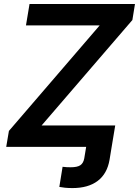

<svg xmlns="http://www.w3.org/2000/svg" viewBox="-20 -748 707 978"><path d="M282.2 204.1 298.8 101.6Q308.6 103 319.6 103.5Q330.6 104 339.8 104Q374 104 389.4 93.5Q404.8 83 409.2 58.6L418.9 0H548.8L538.1 65.4Q525.9 137.2 477.5 173.6Q429.2 210 349.1 210Q328.6 210 311.3 208.3Q293.9 206.5 282.2 204.1ZM11.7 0 25.4 -81.1 487.8 -618.7H112.3L130.4 -727.5H667.5L654.3 -646L191.9 -108.9H566.9L548.8 0Z"/></svg>

Font: Inter 17pt SemiBold
Style: Italic
Weight: 600
Italic angle: -9.3988°
Version: Version 4.001;git-66647c0bb